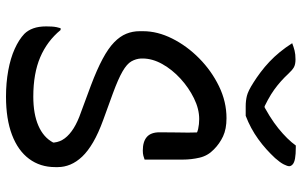

<svg xmlns="http://www.w3.org/2000/svg" viewBox="-203 -788 1006 640"><g transform="rotate(90 300.0 -468.0)"><path d="M374 -720Q410 -720 434.5 -708.5Q459 -697 478 -678Q499 -658 505.5 -630.5Q512 -603 512 -573Q512 -552 512 -531Q512 -510 512 -489Q512 -468 512 -447Q507 -445 499.5 -443Q492 -441 482 -441Q452 -441 436.5 -454.5Q421 -468 421 -497Q421 -532 421.5 -554Q422 -576 422 -591.5Q422 -607 421.5 -619.5Q421 -632 417 -648L439 -610Q426 -622 410 -625.5Q394 -629 377 -629Q343 -629 307.5 -611.5Q272 -594 242 -566.5Q212 -539 193.5 -506Q175 -473 175 -440V-435Q176 -418 184.5 -403Q193 -388 218 -373.5Q243 -359 292 -341L380 -309Q424 -293 454 -275.5Q484 -258 502 -239Q520 -220 528.5 -199.5Q537 -179 537 -158V-149Q537 -99 509.5 -62Q482 -25 429.5 -5Q377 15 302 15Q256 15 215 7.5Q174 0 143 -14Q112 -28 93 -46Q81 -58 74.5 -76Q68 -94 68 -119Q68 -129 68.5 -137.5Q69 -146 70.5 -153.5Q72 -161 74 -167H80Q117 -122 171 -99Q225 -76 302 -76Q360 -76 399 -93Q438 -110 455 -142V-146Q453 -165 441 -181Q429 -197 407.5 -210.5Q386 -224 354 -235L265 -268Q212 -288 176.5 -307Q141 -326 121 -345.5Q101 -365 92.5 -386Q84 -407 84 -430V-442Q84 -490 108.5 -539Q133 -588 174.5 -629Q216 -670 267.5 -695Q319 -720 374 -720ZM366 -784Q361 -784 355.5 -784Q350 -784 344.5 -784Q339 -784 334 -784Q316 -784 299.5 -788Q283 -792 255 -810Q239 -820 221 -833.5Q203 -847 186 -863Q169 -879 153.5 -898Q138 -917 124 -939Q137 -944 149 -947Q161 -950 178 -950Q195 -950 204.5 -944.5Q214 -939 226 -926Q250 -900 279 -879Q308 -858 360 -835L303 -847Q319 -847 335.5 -847Q352 -847 369 -847L313 -834Q371 -863 408 -893Q445 -923 465 -951H471Q494 -951 508 -948.5Q522 -946 528 -940.5Q534 -935 534 -929Q534 -923 528 -911Q522 -899 507 -882Q493 -867 477.5 -853Q462 -839 444 -826Q426 -813 406.5 -802.5Q387 -792 366 -784Z"/></g></svg>

Font: Recursive Monospace Casual
Style: Regular
Weight: 400
Version: Version 1.047